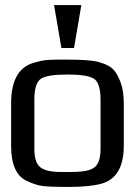

<svg xmlns="http://www.w3.org/2000/svg" viewBox="-20 -730 535 760"><path d="M470 -321V-153Q470 -28 382 -3Q336 10 247 10Q181 10 151 6.5Q121 3 86 -14Q24 -42 24 -153V-321Q24 -455 112 -481Q129 -486 142 -489Q155 -492 175.5 -493Q196 -494 204 -494Q212 -494 247 -494Q330 -494 365 -486Q373 -484 382 -481Q414 -471 430 -453.5Q446 -436 458 -402Q470 -369 470 -321ZM378 -140V-336Q378 -402 351 -419Q325 -435 247 -435Q169 -435 143 -419Q116 -402 116 -336V-140Q116 -77 149 -62Q163 -55 179 -52.5Q195 -50 205 -49.5Q215 -49 247 -49Q310 -49 333 -57Q339 -59 345 -62Q378 -77 378 -140ZM273 -540H223L194 -710H302Z"/></svg>

Font: Gamestation Display
Style: Regular
Weight: 400
Designer: Jonas Hecksher
Foundry: Jonas Hecksher, Playtypeª, e-types AS
Version: Version 1.003